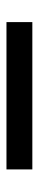

<svg xmlns="http://www.w3.org/2000/svg" viewBox="220 -556 121 602"><g transform="rotate(90 281.0 -255.5)"><path d="M49.8 -214.8V-295.9H511.7V-214.8Z"/></g></svg>

Font: Hopone
Style: Regular
Weight: 400
Foundry: SIL International (SIL)
Version: Version 1.00 September 3, 2015, initial release